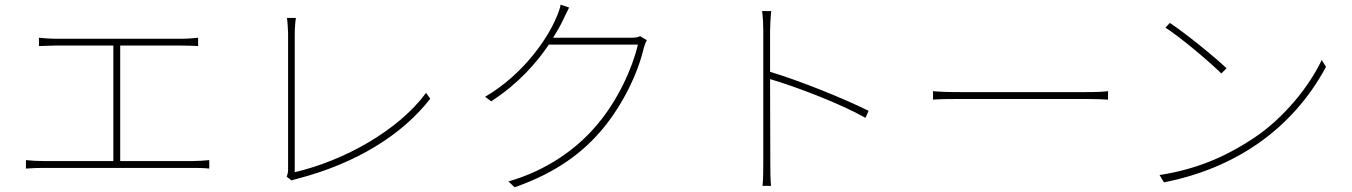

<svg xmlns="http://www.w3.org/2000/svg" viewBox="-20 -771 5726 813"><path d="M164.1 -60H796.9C812.9 -60 842 -60 866.1 -57.2V-93C842 -90.9 821 -89.1 796.9 -89.1H489V-578.1H745C771 -578.1 799 -577.1 818.9 -576V-611.2C799.7 -609 774.1 -606.9 745 -606.9H214.8C201.7 -606.9 169.7 -608.3 144.9 -611.2V-576C168 -577.1 203.8 -578.1 214.8 -578.1H459.9V-89.1H164.1C141 -89.1 115.8 -90.2 89.8 -93V-57.2C116.8 -59.3 141 -60 164.1 -60Z M1214.1 -7.1C1222.3 -9.9 1229.8 -11.7 1237.9 -13.8C1489 -78.8 1683.9 -201 1801.8 -353L1784.1 -377.8C1668 -219.8 1438.9 -90.9 1228 -41.9V-630C1228 -648.1 1230.8 -683.9 1233 -695H1195C1197.1 -683.9 1199.9 -643.8 1199.9 -628.9V-54C1199.9 -39.1 1196.7 -30.2 1193.9 -23.1Z M2690 -617.9C2681.1 -612.9 2670.1 -611.2 2648.1 -611.2H2322.1C2339.1 -638.1 2353 -663 2364 -686.1C2372.2 -702.1 2381 -723 2389.9 -739L2354 -751.1C2351.2 -735.1 2342 -709.9 2337 -699.9C2301.1 -610.8 2197.1 -456.3 2034.1 -361.2L2060 -342C2175.1 -416.9 2251.1 -503.9 2304 -582H2681.1C2657 -479 2595.2 -346.2 2511 -246.1C2421.2 -137.1 2288.7 -46.9 2132.8 -2.8L2159.1 22C2337 -40.1 2451 -127.1 2534.1 -228C2618.3 -329.9 2681.1 -460.9 2706 -567.8C2708.1 -574.9 2714.1 -592.7 2719.1 -600.9Z M3658 -301.8C3541.9 -359 3365.8 -429 3240.8 -467V-639.9C3240.8 -658 3242.9 -699.2 3245.7 -724.1H3207C3210.9 -698.2 3212 -659.8 3212 -639.9V-77.1C3212 -44 3211.6 -8.2 3208.8 16H3245C3242.2 -8.2 3241.8 -44 3241.8 -77.1L3240.8 -436.1C3346.6 -405.2 3536.9 -333.1 3644.9 -272Z M3930.8 -349.1C3954.9 -351.2 3992.2 -351.9 4044 -351.9H4578.8C4623.9 -351.9 4655.9 -350.1 4671.9 -349.1V-384.9C4654.8 -382.8 4628.9 -381 4577.8 -381H4044C3986.2 -381 3953.8 -382.8 3930.8 -384.9Z M4933.6 -674 4914.8 -654.1C4986.9 -607.2 5104.8 -506 5151.6 -459.9L5173.7 -481.9C5123.6 -529.8 5001.4 -628.9 4933.6 -674ZM4889.9 -29.8 4908.7 1.1C5204.9 -56.8 5450.6 -219.8 5594.8 -487.9L5576.7 -517C5526.6 -410.2 5419 -272 5286.9 -185C5197.8 -126.1 5072.8 -57.9 4889.9 -29.8Z"/></svg>

Font: Karasuma Gothic
Style: Thin
Weight: 200
Designer: Rasmus Andersson / Ryoko Ishizuka
Foundry: rsms
Version: Version 1.00